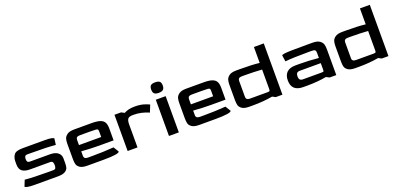

<svg xmlns="http://www.w3.org/2000/svg" viewBox="4 -1436 4605 2231"><g transform="rotate(-20 2306.5 -320.5)"><path d="M50 -21 80 -96Q180 -86 378 -86H428Q451 -86 458.5 -98Q466 -110 466 -136Q466 -161 458 -174Q450 -187 428 -187H182Q113 -187 81.5 -213Q50 -239 50 -293V-333Q50 -379 74 -413.5Q98 -448 182 -448H458Q512 -448 539 -442Q566 -436 568 -427L558 -352Q457 -362 260 -362H210Q187 -362 179.5 -350Q172 -338 172 -317Q172 -295 179.5 -284Q187 -273 210 -273H456Q521 -273 554.5 -246Q588 -219 588 -174V-115Q588 -81 581 -58Q574 -35 545 -17.5Q516 0 456 0H173Q113 0 83 -6Q53 -12 50 -21Z M688 -128V-320Q688 -352 695 -378.5Q702 -405 731 -426.5Q760 -448 820 -448H1035Q1101 -448 1138.5 -435.5Q1176 -423 1191.5 -395.5Q1207 -368 1207 -320V-172H1032Q922 -172 810 -181V-126Q809 -86 858 -86H909Q1048 -86 1178 -96L1218 -31Q1218 -16 1167.5 -8Q1117 0 1021 0H820Q759 0 730 -20Q701 -40 694.5 -66Q688 -92 688 -128ZM1085 -258V-322Q1085 -344 1080.5 -351Q1076 -358 1056.5 -360Q1037 -362 979 -362H858Q833 -362 821.5 -352.5Q810 -343 810 -322V-258Z M1318 -448H1400L1438 -428Q1466 -443 1496.5 -450.5Q1527 -458 1570 -458Q1633 -458 1678 -445Q1723 -432 1749 -418L1714 -331Q1621 -372 1529 -372H1518Q1472 -372 1456.5 -354Q1441 -336 1440 -290V0H1318Z M1819 -576Q1819 -612 1835 -626.5Q1851 -641 1890 -641Q1929 -641 1945.5 -626.5Q1962 -612 1962 -576Q1962 -542 1945 -526.5Q1928 -511 1890 -511Q1852 -511 1835.5 -526Q1819 -541 1819 -576ZM1829 -448H1951V0H1829Z M2072 -128V-320Q2072 -352 2079 -378.5Q2086 -405 2115 -426.5Q2144 -448 2204 -448H2419Q2485 -448 2522.5 -435.5Q2560 -423 2575.5 -395.5Q2591 -368 2591 -320V-172H2416Q2306 -172 2194 -181V-126Q2193 -86 2242 -86H2293Q2432 -86 2562 -96L2602 -31Q2602 -16 2551.5 -8Q2501 0 2405 0H2204Q2143 0 2114 -20Q2085 -40 2078.5 -66Q2072 -92 2072 -128ZM2469 -258V-322Q2469 -344 2464.5 -351Q2460 -358 2440.5 -360Q2421 -362 2363 -362H2242Q2217 -362 2205.5 -352.5Q2194 -343 2194 -322V-258Z M2692 -128V-320Q2692 -352 2699 -378.5Q2706 -405 2735 -426.5Q2764 -448 2824 -448H2875Q3022 -448 3110 -437V-634H3232V0H3150L3111 -20Q2999 0 2874 0H2824Q2763 0 2734 -20Q2705 -40 2698.5 -66Q2692 -92 2692 -128ZM3079 -86Q3100 -86 3105 -91Q3110 -96 3110 -116V-355Q3005 -362 2913 -362H2862Q2837 -362 2825.5 -352.5Q2814 -343 2814 -322V-126Q2813 -86 2862 -86Z M3347 -133Q3347 -199 3383 -233.5Q3419 -268 3491 -268H3542Q3651 -268 3776 -256V-322Q3776 -341 3768 -351.5Q3760 -362 3728 -362H3678Q3489 -362 3397 -352L3386 -428Q3386 -437 3418 -441.5Q3450 -446 3515 -447Q3580 -448 3716 -448H3766Q3826 -448 3855 -426.5Q3884 -405 3891 -378.5Q3898 -352 3898 -320V0H3816L3777 -20Q3665 0 3541 0H3491Q3347 0 3347 -133ZM3746 -86Q3762 -86 3767.5 -87.5Q3773 -89 3774.5 -94.5Q3776 -100 3776 -115V-192H3517Q3491 -192 3480 -179Q3469 -166 3469 -138Q3469 -111 3481 -98.5Q3493 -86 3517 -86Z M4003 -128V-320Q4003 -352 4010 -378.5Q4017 -405 4046 -426.5Q4075 -448 4135 -448H4186Q4333 -448 4421 -437V-634H4543V0H4461L4422 -20Q4310 0 4185 0H4135Q4074 0 4045 -20Q4016 -40 4009.5 -66Q4003 -92 4003 -128ZM4390 -86Q4411 -86 4416 -91Q4421 -96 4421 -116V-355Q4316 -362 4224 -362H4173Q4148 -362 4136.5 -352.5Q4125 -343 4125 -322V-126Q4124 -86 4173 -86Z"/></g></svg>

Font: Gold
Style: Regular
Weight: 400
Designer: jaiki
Version: Version 1.000